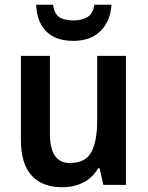

<svg xmlns="http://www.w3.org/2000/svg" viewBox="-20 -778 621 808"><path d="M510 -543V0H415L399 -70H393Q369 -29 329.5 -9.5Q290 10 242 10Q158 10 113 -39.5Q68 -89 68 -188V-543H190V-216Q190 -92 273 -92Q340 -92 364.5 -138Q389 -184 389 -272V-543ZM449 -758Q445 -689 403 -647.5Q361 -606 289 -606Q214 -606 174.5 -646Q135 -686 132 -758H203Q209 -719 230 -705.5Q251 -692 290 -692Q324 -692 347.5 -706Q371 -720 377 -758Z"/></svg>

Font: Noto Sans Lao SemiCondensed SemiBold
Style: Regular
Weight: 600
Width: 4
Designer: Monotype Design Team
Foundry: Monotype Imaging Inc.
Version: Version 2.003; ttfautohint (v1.8.4.7-5d5b)